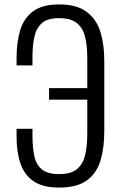

<svg xmlns="http://www.w3.org/2000/svg" viewBox="-20 -845 546 869"><path d="M247 4Q175 4 133 -24Q91 -52 73 -104Q55 -156 55 -226V-262H127V-229Q127 -177 135.5 -138Q144 -99 170 -78Q196 -57 247 -57Q302 -57 329 -80Q356 -103 365.5 -144Q375 -185 375 -239V-394H202V-446H375V-583Q375 -643 363.5 -683.5Q352 -724 324 -743.5Q296 -763 247 -763Q196 -763 170.5 -741Q145 -719 136 -680Q127 -641 127 -588V-549H55V-583Q55 -654 71.5 -708.5Q88 -763 130 -794Q172 -825 247 -825Q329 -825 373.5 -790.5Q418 -756 435 -699Q452 -642 452 -571V-250Q452 -175 434.5 -117.5Q417 -60 372.5 -28Q328 4 247 4Z"/></svg>

Font: Oswald Light
Style: Regular
Weight: 300
Designer: Vernon Adams
Foundry: Vernon Adams
Version: Version 4.103;gftools[0.9.33.dev8+g029e19f]